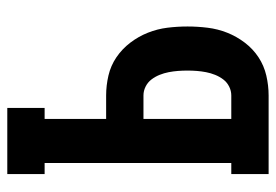

<svg xmlns="http://www.w3.org/2000/svg" viewBox="-138 -638 775 540"><g transform="rotate(-90 250.0 -367.5)"><path d="M31 0V-105H62V-630H31V-735H217V-630H186V-457H252Q280 -457 308 -450.5Q336 -444 359.5 -428Q383 -412 400.5 -389Q418 -366 428.5 -339.5Q439 -313 442.5 -285Q446 -257 446 -228Q446 -200 442.5 -171.5Q439 -143 428.5 -116.5Q418 -90 400.5 -67Q383 -44 359.5 -28.5Q336 -13 308 -6.5Q280 0 252 0ZM186 -105H252Q265 -105 277 -111Q289 -117 297 -127.5Q305 -138 310 -150.5Q315 -163 317.5 -176Q320 -189 321 -202Q322 -215 322 -228Q322 -242 321 -255Q320 -268 317.5 -281Q315 -294 310 -306.5Q305 -319 297 -329.5Q289 -340 277 -346Q265 -352 252 -352H186Z"/></g></svg>

Font: Iosevka Curly Slab Extrabold
Style: Regular
Weight: 800
Monospace: yes
Designer: Belleve Invis
Foundry: Belleve Invis
Version: Version 22.1.2; ttfautohint (v1.8.4)